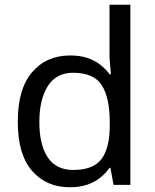

<svg xmlns="http://www.w3.org/2000/svg" viewBox="-20 -780 655 810"><path d="M275 10Q175 10 115 -59.5Q55 -129 55 -267Q55 -405 115.5 -475.5Q176 -546 276 -546Q318 -546 349 -535.5Q380 -525 403 -507Q426 -489 442 -467H448Q447 -480 444.5 -505.5Q442 -531 442 -546V-760H530V0H459L446 -72H442Q426 -49 403 -30.5Q380 -12 348.5 -1Q317 10 275 10ZM289 -63Q374 -63 408.5 -109.5Q443 -156 443 -250V-266Q443 -366 410 -419.5Q377 -473 288 -473Q217 -473 181.5 -416.5Q146 -360 146 -265Q146 -169 181.5 -116Q217 -63 289 -63Z"/></svg>

Font: usinhala05
Style: Book
Weight: 400
Designer: Jelle Bosma - Monotype Design Team
Foundry: Monotype Imaging Inc.
Version: Version 2.003